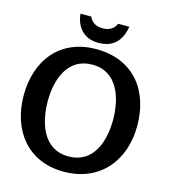

<svg xmlns="http://www.w3.org/2000/svg" viewBox="-133 -1026 1002 1141"><g transform="rotate(15 368.5 -455.5)"><path d="M520 -922H451C441 -897 417 -872 369 -872C320 -872 297 -896 286 -922H219C227 -851 268 -782 366 -782C470 -782 508 -849 520 -922ZM365 11C587 11 718 -150 718 -365C718 -584 594 -743 366 -743C142 -743 19 -581 19 -367C19 -155 141 11 365 11ZM369 -84C212 -84 166 -240 166 -371C166 -500 213 -648 367 -648C525 -648 570 -491 570 -361C570 -231 523 -84 369 -84Z"/></g></svg>

Font: Rosario
Style: Bold
Weight: 700
Designer: Hector Gatti
Foundry: Omnibus Type
Version: Version 1.100